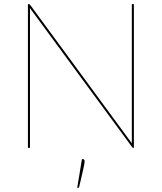

<svg xmlns="http://www.w3.org/2000/svg" viewBox="-20 -720 788 935"><path d="M120 -700Q124.5 -700 127 -696L622.5 -21.5Q622 -24 622 -26.8Q622 -29.5 622 -32V-700H632V0H629Q626 0 623.5 -3.5L125.5 -681Q125.5 -678 125.8 -674.8Q126 -671.5 126 -669V0H116V-700ZM384 55Q392 55 392 66Q392 71.5 390.2 81Q388.5 90.5 385.2 105.2Q382 120 377.2 140.2Q372.5 160.5 366 188Q365 191 364 193Q363 195 359 195H356L379 55Z"/></svg>

Font: Lato Hairline
Style: Regular
Weight: 100
Designer: Lukasz Dziedzic
Foundry: tyPoland Lukasz Dziedzic
Version: Version 2.007; 2014-02-27